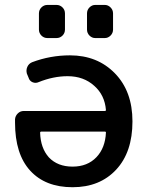

<svg xmlns="http://www.w3.org/2000/svg" viewBox="-20 -784 599 792"><path d="M412.1 -326.2Q417 -326.2 417 -330.1Q412.1 -391.6 369.1 -429.7Q325.2 -469.7 258.8 -469.7Q200.2 -469.7 139.6 -445.3Q127 -439.5 114.3 -444.8Q101.6 -450.2 97.7 -463.9L90.8 -480.5Q86.9 -495.1 92.8 -508.3Q98.6 -521.5 112.3 -527.3Q187.5 -555.7 268.6 -555.7Q381.8 -555.7 454.1 -481.4Q526.4 -407.2 526.4 -283.2Q526.4 -156.2 459 -84Q391.6 -11.7 279.3 -11.7Q167 -11.7 104.5 -80.1Q42 -148.4 42 -278.3Q42 -284.2 42 -292Q43 -305.7 53.2 -315.9Q63.5 -326.2 78.1 -326.2ZM417 -237.3Q417 -241.2 412.1 -241.2H150.4Q145.5 -241.2 145.5 -236.3Q147.5 -172.9 181.6 -134.8Q217.8 -96.7 279.3 -96.7Q340.8 -96.7 377.9 -135.7Q414.1 -173.8 417 -237.3ZM175.8 -627Q161.1 -627 150.9 -637.2Q140.6 -647.5 140.6 -662.1V-728.5Q140.6 -743.2 150.9 -753.4Q161.1 -763.7 175.8 -763.7H212.9Q227.5 -763.7 237.8 -753.4Q248 -743.2 248 -728.5V-662.1Q248 -647.5 237.8 -637.2Q227.5 -627 212.9 -627ZM373 -627Q359.4 -627 349.1 -637.2Q338.9 -647.5 338.9 -662.1V-728.5Q338.9 -743.2 349.1 -753.4Q359.4 -763.7 373 -763.7H412.1Q425.8 -763.7 436 -753.4Q446.3 -743.2 446.3 -728.5V-662.1Q446.3 -647.5 436 -637.2Q425.8 -627 412.1 -627Z"/></svg>

Font: Gen Jyuu GothicL Medium
Style: Regular
Weight: 500
Designer: [Source Han Sans]
Ryoko NISHIZUKA  (kana & ideographs); Paul D. Hunt (Latin, Greek & Cyrillic); Wenlong ZHANG  (bopomofo
Version: Version 1.002.20150607